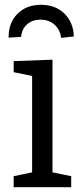

<svg xmlns="http://www.w3.org/2000/svg" viewBox="-20 -781 340 801"><path d="M199 -532V-62L277 -46V0H37V-46L114 -62V-464L37 -480V-526ZM288 -629 235 -623Q231 -657 207.5 -678Q184 -699 149 -699Q115 -699 93 -679.5Q71 -660 68 -627L16 -624Q15 -685 52.5 -723Q90 -761 151 -761Q211 -761 248.5 -724.5Q286 -688 288 -629Z"/></svg>

Font: Bitter Pro
Style: Regular
Weight: 400
Designer: Sol Matas, and Bitter project Authors
Foundry: Sol Matas
Version: Version 1.010